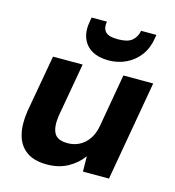

<svg xmlns="http://www.w3.org/2000/svg" viewBox="-110 -827 851 933"><g transform="rotate(15 315.0 -361.0)"><path d="M210 12Q145 12 106.5 -16Q68 -44 55 -95Q42 -146 53 -216L104 -502H253L205 -230Q197 -174 213 -144Q229 -114 281 -114Q313 -114 340 -128Q367 -142 385.5 -169Q404 -196 411 -234L458 -502H608L520 0H389L388 -77Q359 -37 314 -12.5Q269 12 210 12ZM367 -554Q318 -554 284.5 -573.5Q251 -593 237 -629.5Q223 -666 233 -717L236 -734H313Q307 -702 322.5 -683.5Q338 -665 387 -665Q435 -665 457 -683.5Q479 -702 485 -734H562L559 -716Q551 -665 524 -629Q497 -593 456.5 -573.5Q416 -554 367 -554Z"/></g></svg>

Font: DM Sans 16pt Black
Style: Italic
Weight: 900
Italic angle: -10°
Version: Version 4.004;gftools[0.9.30]